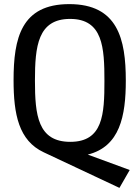

<svg xmlns="http://www.w3.org/2000/svg" viewBox="-20 -751 678 934"><path d="M46 -361C46 -195 71 -67 193 -10L561 163L611 76L407 1C563 -38 592 -186 592 -359C592 -561 553 -731 317 -731C83 -731 46 -565 46 -361ZM322 -61C164 -61 150 -191 150 -359C150 -526 164 -659 321 -659C481 -659 488 -519 488 -357C488 -195 481 -61 322 -61Z"/></svg>

Font: Hermeneus One
Style: Regular
Weight: 400
Designer: Rodrigo Fuenzalida, Pablo Impallari
Foundry: Pablo Impallari, Rodrigo Fuenzalida
Version: Version 1.002